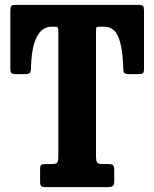

<svg xmlns="http://www.w3.org/2000/svg" viewBox="-20 -770 634 790"><path d="M145 -23V-74Q145 -87.5 149.5 -91.2Q154 -95 167 -95H191Q209.5 -95 214.8 -100.2Q220 -105.5 220 -125V-639.5Q220 -651 218.5 -655.5Q217 -660 205.5 -660H190Q169.5 -660 151.2 -644.8Q133 -629.5 121 -592.5Q109 -555.5 107.5 -489.5Q107 -474.5 102.2 -469.8Q97.5 -465 81.5 -465H44Q30.5 -465 26.5 -470Q22.5 -475 22.5 -488V-722.5Q22.5 -739 25.8 -744.5Q29 -750 45.5 -750H552Q565 -750 568.8 -745.2Q572.5 -740.5 572.5 -726.5V-487Q572.5 -472 567.8 -468.5Q563 -465 547.5 -465H512Q495 -465 491 -470.2Q487 -475.5 487 -490.5Q485 -556.5 475.2 -593.2Q465.5 -630 449 -645Q432.5 -660 410 -660H389Q376.5 -660 375.8 -655.2Q375 -650.5 375 -638.5V-129.5Q375 -108 379.5 -101.5Q384 -95 405 -95H425Q441 -95 445.5 -90Q450 -85 450 -69V-24.5Q450 -8 443.2 -4Q436.5 0 421.5 0H170Q154.5 0 149.8 -3.8Q145 -7.5 145 -23Z"/></svg>

Font: Besley* Condensed
Style: Bold
Weight: 700
Width: 3
Designer: Owen Earl
Foundry: indestructible type*
Version: Version 3.000; ttfautohint (v1.8.3)